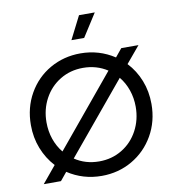

<svg xmlns="http://www.w3.org/2000/svg" viewBox="-104 -1083 1085 1187"><g transform="rotate(-10 439.0 -489.5)"><path d="M226 -51 184 0H76L163 -105Q115 -157 88 -225.5Q61 -294 61 -373Q61 -482 111 -570Q161 -658 247.5 -707.5Q334 -757 439 -757Q556 -757 652 -694L694 -745H802L715 -641Q764 -589 791 -520.5Q818 -452 818 -373Q818 -264 767.5 -176Q717 -88 630.5 -38Q544 12 439 12Q322 12 226 -51ZM225 -179 592 -622Q524 -666 439 -666Q359 -666 295 -627Q231 -588 195 -521Q159 -454 159 -373Q159 -317 176 -267.5Q193 -218 225 -179ZM439 -79Q519 -79 583 -118Q647 -157 683 -224.5Q719 -292 719 -373Q719 -428 702 -477.5Q685 -527 653 -566L286 -124Q353 -79 439 -79ZM472 -991H571L479 -847H399Z"/></g></svg>

Font: Eudoxus Sans Medium
Style: Regular
Weight: 500
Designer: Stijn de Vries
Foundry: tokotype
Version: Version 2.005